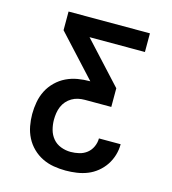

<svg xmlns="http://www.w3.org/2000/svg" viewBox="-109 -610 819 914"><g transform="rotate(15 300.0 -152.5)"><path d="M298 215Q268 215 238.5 210Q209 205 182.5 192Q156 179 134.5 158Q113 137 99.5 110.5Q86 84 80.5 54.5Q75 25 75 -4Q75 -34 80.5 -64Q86 -94 99.5 -120.5Q113 -147 135 -168.5Q157 -190 184 -203Q211 -216 240.5 -221Q270 -226 300 -226H302L116 -428V-520H517V-428H244L430 -226V-134H300Q283 -134 267 -130.5Q251 -127 236.5 -118.5Q222 -110 211 -97.5Q200 -85 193.5 -69.5Q187 -54 184.5 -37.5Q182 -21 182 -5Q182 20 188.5 44Q195 68 210.5 86.5Q226 105 249.5 114Q273 123 298 123Q319 123 340 118Q361 113 377.5 100Q394 87 403 67Q412 47 412 26H519Q519 54 511 80.5Q503 107 488 129.5Q473 152 451.5 169.5Q430 187 405 197Q380 207 352.5 211Q325 215 298 215Z"/></g></svg>

Font: Zed Mono Semibold Extended
Style: Regular
Weight: 600
Width: 7
Monospace: yes
Designer: Belleve Invis
Foundry: Belleve Invis
Version: Version 1.0.0; ttfautohint (v1.8.4)